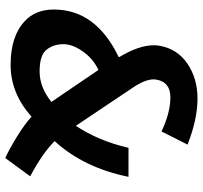

<svg xmlns="http://www.w3.org/2000/svg" viewBox="-40 -682 756 715"><g transform="rotate(90 337.5 -325.0)"><path d="M360 -139 241 -314Q204 -297 178 -264Q145 -221 145 -184Q145 -147 165.5 -121Q186 -95 246 -95Q306 -95 360 -139ZM16 -148Q16 -305 194 -390Q149 -464 149 -521Q149 -532 151 -542Q162 -607 217 -645Q272 -683 348 -683Q424 -683 519 -646L470 -549Q400 -582 343 -582Q286 -582 277 -530Q276 -525 276 -520Q276 -486 311 -436L449 -230Q505 -314 531 -426H639Q605 -259 506 -151Q552 -105 637 -60L569 33Q534 17 488 -11.5Q442 -40 415 -65Q328 13 222 13Q116 13 60 -39Q16 -79 16 -148Z"/></g></svg>

Font: Rambla
Style: Bold Italic
Weight: 700
Italic angle: -12°
Designer: Martin Sommaruga
Foundry: Martin Sommaruga
Version: Version 1.001